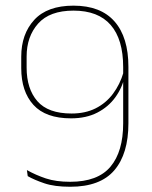

<svg xmlns="http://www.w3.org/2000/svg" viewBox="-20 -668 550 696"><path d="M246.5 -647.5Q345 -647.5 395.2 -590.2Q445.5 -533 445.5 -425.5V-221Q445.5 -110.5 394.5 -50.8Q343.5 9 234.5 9Q177.5 9 140.8 -3.5Q104 -16 80.5 -29.5L77.5 -51.5Q109.5 -33.5 146.2 -21.2Q183 -9 234.5 -9Q334.5 -9 380.5 -63.8Q426.5 -118.5 426.5 -221V-424.5Q426.5 -525.5 381.2 -577.5Q336 -629.5 246.5 -629.5Q160 -629.5 118.2 -582.5Q76.5 -535.5 76.5 -463V-423Q76.5 -346 115.5 -301.2Q154.5 -256.5 239.5 -256.5Q289 -256.5 326.5 -275.2Q364 -294 389.5 -328Q415 -362 428 -406.5L438.5 -393H432.5Q423.5 -350.5 398.2 -315.5Q373 -280.5 332.8 -259.8Q292.5 -239 237.5 -239Q145.5 -239 101.2 -287.8Q57 -336.5 57 -421V-462.5Q57 -544.5 104.2 -596Q151.5 -647.5 246.5 -647.5Z"/></svg>

Font: Anek Gujarati Medium Thin
Style: Regular
Weight: 250
Version: Version 1.003